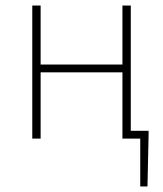

<svg xmlns="http://www.w3.org/2000/svg" viewBox="-20 -498 586 690"><path d="M484 172V0H440V-28H514V-12L510 172ZM96 0V-478H126V-266H420V-478H450V0H420V-238H126V0Z"/></svg>

Font: SourceSans3VF
Style: Regular
Weight: 200
Designer: Paul D. Hunt
Foundry: Adobe
Version: Version 3.052;hotconv 1.1.0;makeotfexe 2.6.0